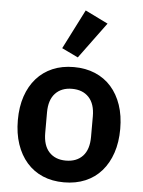

<svg xmlns="http://www.w3.org/2000/svg" viewBox="-56 -850 675 906"><g transform="rotate(5 281.5 -396.5)"><path d="M281 12Q225 12 180.5 -7Q136 -26 104.5 -62Q73 -98 56 -148.5Q39 -199 39 -262Q39 -325 56 -375Q73 -425 104.5 -460.5Q136 -496 180.5 -515Q225 -534 281 -534Q337 -534 382 -515Q427 -496 458.5 -460.5Q490 -425 507 -375Q524 -325 524 -262Q524 -199 507 -148.5Q490 -98 458.5 -62Q427 -26 382 -7Q337 12 281 12ZM281 -91Q332 -91 361 -122Q390 -153 390 -213V-310Q390 -369 361 -400Q332 -431 281 -431Q231 -431 202 -400Q173 -369 173 -310V-213Q173 -153 202 -122Q231 -91 281 -91ZM295 -581 218 -618 313 -805 421 -752Z"/></g></svg>

Font: IBM Plex Arabic SemiBold
Style: Regular
Weight: 600
Designer: Mike Abbink, Paul van der Laan, Pieter van Rosmalen, Wael Morcos, Khajak Apelian
Foundry: Bold Monday
Version: Version 1.0